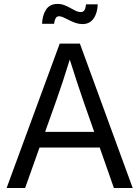

<svg xmlns="http://www.w3.org/2000/svg" viewBox="-20 -947 702 967"><path d="M13.2 0 280.8 -727.5H382.3L648.4 0H553.7L400.4 -437Q385.7 -479.5 366.9 -536.4Q348.1 -593.3 319.3 -684.6H343.3Q314.9 -592.8 296.1 -535.9Q277.3 -479 262.2 -437L106.4 0ZM150.4 -204.1V-282.7H510.7V-204.1ZM395.5 -825.7Q377.9 -825.7 360.8 -831.5Q343.8 -837.4 328.1 -845.5Q312.5 -853.5 299.6 -859.4Q286.6 -865.2 277.3 -865.2Q265.1 -865.2 259.3 -853Q253.4 -840.8 252.4 -827.1H191.9Q193.4 -870.6 212.2 -898.9Q231 -927.2 269.5 -927.2Q288.1 -927.2 304.2 -921.1Q320.3 -915 334.5 -906.7Q348.6 -898.4 361.6 -892.3Q374.5 -886.2 386.7 -886.2Q398.9 -886.2 405 -895.5Q411.1 -904.8 413.6 -925.3H472.2Q470.7 -880.4 450.9 -853Q431.2 -825.7 395.5 -825.7Z"/></svg>

Font: Inter 28pt
Style: Regular
Weight: 400
Designer: Rasmus Andersson
Foundry: rsms
Version: Version 4.001;git-66647c0bb